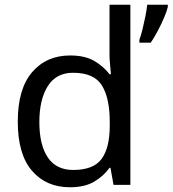

<svg xmlns="http://www.w3.org/2000/svg" viewBox="-20 -780 728 810"><path d="M275 10Q175 10 115 -59.5Q55 -129 55 -267Q55 -405 115.5 -475.5Q176 -546 276 -546Q338 -546 377.5 -523Q417 -500 442 -467H448Q447 -480 444.5 -505.5Q442 -531 442 -546V-760H530V0H459L446 -72H442Q418 -38 378 -14Q338 10 275 10ZM289 -63Q374 -63 408.5 -109.5Q443 -156 443 -250V-266Q443 -366 410 -419.5Q377 -473 288 -473Q217 -473 181.5 -416.5Q146 -360 146 -265Q146 -169 181.5 -116Q217 -63 289 -63ZM688 -751Q684 -733 672.5 -706Q661 -679 646 -650.5Q631 -622 616 -600H568V-612Q575 -631 581.5 -657.5Q588 -684 593.5 -711.5Q599 -739 601 -760H688Z"/></svg>

Font: Noto Sans Mayan Numerals
Style: Regular
Weight: 400
Designer: Monotype Design Team
Foundry: Monotype Imaging Inc.
Version: Version 2.001; ttfautohint (v1.8.4.7-5d5b)